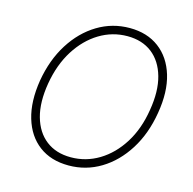

<svg xmlns="http://www.w3.org/2000/svg" viewBox="-108 -846 969 965"><g transform="rotate(15 376.0 -363.5)"><path d="M697.8 -361.9Q679.3 -249.6 626.6 -166Q573.9 -82.4 497.5 -36.2Q421.2 9.9 331 9.9Q238.6 9.9 176.7 -36.9Q114.7 -83.8 89.7 -168.3Q64.6 -252.8 82.7 -365.4Q101.9 -477.6 154.7 -561.1Q207.4 -644.5 284.1 -690.9Q360.8 -737.2 451.3 -737.2Q541.9 -737.2 604 -690.5Q666.2 -643.8 691.6 -559.5Q717 -475.1 697.8 -361.9ZM654.8 -365.4Q671.9 -467 651.1 -540.8Q630.3 -614.7 578.7 -654.7Q527 -694.6 450.6 -694.6Q372.5 -694.6 305.2 -653.8Q237.9 -612.9 190.7 -538.4Q143.5 -463.8 126.1 -361.9Q109 -260.7 129.6 -186.8Q150.2 -112.9 202.1 -72.8Q253.9 -32.7 331 -32.7Q409.8 -32.7 477.5 -73.7Q545.1 -114.7 592 -189.5Q638.8 -264.2 654.8 -365.4Z"/></g></svg>

Font: Inter Extra Light  BETA
Style: Italic
Weight: 200
Italic angle: 9.39999°
Designer: Rasmus Andersson
Foundry: rsms
Version: Version 3.011;git-f93a4a705